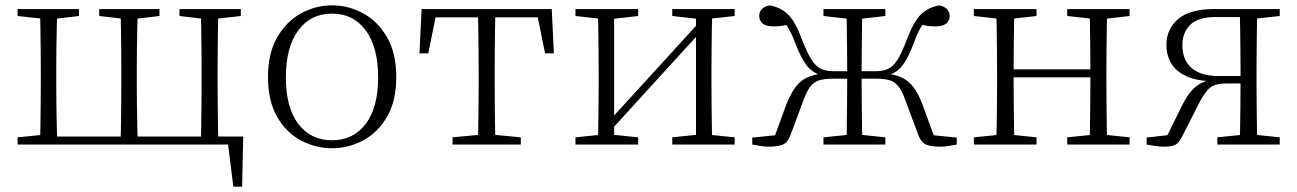

<svg xmlns="http://www.w3.org/2000/svg" viewBox="-20 -542 4865 720"><path d="M130 0Q131 -24 131.5 -64.5Q132 -105 132.5 -148.5Q133 -192 133 -226V-283Q133 -316 132.5 -359.5Q132 -403 131.5 -443.5Q131 -484 130 -508H195Q194 -484 193 -443.5Q192 -403 191.5 -359.5Q191 -316 191 -283V-226Q191 -192 191.5 -148.5Q192 -105 193 -64.5Q194 -24 195 0ZM432 0Q433 -24 433.5 -64.5Q434 -105 434.5 -148.5Q435 -192 435 -226V-283Q435 -316 434.5 -359.5Q434 -403 433.5 -443.5Q433 -484 432 -508H497Q496 -484 495 -443.5Q494 -403 493.5 -359.5Q493 -316 493 -283V-226Q493 -192 493.5 -148.5Q494 -105 495 -64.5Q496 -24 497 0ZM733 0Q734 -24 734.5 -64.5Q735 -105 735.5 -148.5Q736 -192 736 -226V-283Q736 -316 735.5 -359.5Q735 -403 734.5 -443.5Q734 -484 733 -508H799Q798 -484 797.5 -443.5Q797 -403 796.5 -359.5Q796 -316 796 -283V-226Q796 -192 796.5 -148.5Q797 -105 797.5 -64.5Q798 -24 799 0ZM855 158 832 -26 863 0H163V-30H892L888 158ZM46 -482V-508H276V-482L175 -470H155ZM352 -482V-508H578V-482L475 -470H456ZM653 -482V-508H883V-482L776 -470H756ZM46 0V-27L155 -38H163V0Z M1225 14Q1164 14 1109 -15Q1054 -44 1019.5 -103.5Q985 -163 985 -253Q985 -343 1020 -403Q1055 -463 1110 -492.5Q1165 -522 1225 -522Q1286 -522 1341 -492.5Q1396 -463 1431 -403Q1466 -343 1466 -253Q1466 -163 1431 -103.5Q1396 -44 1341 -15Q1286 14 1225 14ZM1225 -16Q1305 -16 1351.5 -77.5Q1398 -139 1398 -252Q1398 -365 1351.5 -428Q1305 -491 1225 -491Q1145 -491 1098.5 -428Q1052 -365 1052 -252Q1052 -139 1098.5 -77.5Q1145 -16 1225 -16Z M1553 -342 1561 -508H2049L2057 -342H2024L1991 -505L2024 -477H1586L1619 -505L1586 -342ZM1677 0V-27L1793 -38H1817L1933 -27V0ZM1772 0Q1773 -24 1773.5 -64.5Q1774 -105 1774.5 -148.5Q1775 -192 1775 -226V-283Q1775 -316 1774.5 -359.5Q1774 -403 1773.5 -443.5Q1773 -484 1772 -508H1838Q1837 -484 1836.5 -443.5Q1836 -403 1835.5 -359.5Q1835 -316 1835 -283V-226Q1835 -192 1835.5 -148.5Q1836 -105 1836.5 -64.5Q1837 -24 1838 0Z M2138 0V-27L2246 -38H2267L2373 -27V0ZM2501 0V-27L2606 -38H2627L2735 -27V0ZM2222 0Q2223 -24 2223.5 -64.5Q2224 -105 2224.5 -148.5Q2225 -192 2225 -226V-283Q2225 -316 2224.5 -359.5Q2224 -403 2223.5 -443.5Q2223 -484 2222 -508H2283V0ZM2263 -45 2233 -61H2239L2423 -262L2608 -465L2636 -447H2630L2446 -246ZM2590 0V-508H2651Q2650 -484 2649.5 -443.5Q2649 -403 2648.5 -359.5Q2648 -316 2648 -283V-226Q2648 -192 2648.5 -148.5Q2649 -105 2649.5 -64.5Q2650 -24 2651 0ZM2138 -482V-508H2373V-482L2268 -470H2247ZM2501 -482V-508H2735V-482L2628 -470H2607Z M2801 0V-26L2919 -38L2879 -14L2929 -151Q2946 -193 2964.5 -217Q2983 -241 3009 -252.5Q3035 -264 3074 -267L3070 -257Q3032 -265 3008.5 -292.5Q2985 -320 2962 -381Q2947 -420 2934.5 -440Q2922 -460 2903 -479L2949 -453Q2933 -449 2917.5 -446Q2902 -443 2880 -443Q2854 -443 2840.5 -453.5Q2827 -464 2827 -483Q2827 -513 2865 -522Q2907 -515 2935 -488Q2963 -461 2988 -392Q3007 -344 3023 -318.5Q3039 -293 3058.5 -284Q3078 -275 3105 -275H3184V-247H3106Q3074 -247 3054 -241.5Q3034 -236 3020.5 -219.5Q3007 -203 2994 -169L2946 -40Q2937 -12 2920 -2Q2903 8 2862 8Q2848 8 2832.5 5.5Q2817 3 2801 0ZM3568 0Q3552 3 3536.5 5.5Q3521 8 3507 8Q3465 8 3448.5 -2Q3432 -12 3422 -40L3374 -169Q3362 -203 3348 -219.5Q3334 -236 3314.5 -241.5Q3295 -247 3263 -247H3184V-275H3264Q3292 -275 3311 -284Q3330 -293 3346 -318.5Q3362 -344 3380 -392Q3406 -461 3433.5 -488Q3461 -515 3503 -522Q3541 -513 3541 -482Q3541 -463 3527.5 -453Q3514 -443 3488 -443Q3466 -443 3451 -446Q3436 -449 3421 -453L3465 -479Q3446 -460 3433.5 -440Q3421 -420 3407 -381Q3384 -320 3361 -292.5Q3338 -265 3298 -257L3294 -267Q3333 -264 3359 -252.5Q3385 -241 3404 -217Q3423 -193 3439 -151L3489 -14L3450 -38L3568 -26ZM3154 0Q3155 -24 3155.5 -65.5Q3156 -107 3156.5 -156.5Q3157 -206 3157 -253V-270Q3157 -310 3156.5 -356Q3156 -402 3155.5 -443Q3155 -484 3154 -508H3214Q3213 -484 3212.5 -443Q3212 -402 3211.5 -356Q3211 -310 3211 -270V-253Q3211 -206 3211.5 -156.5Q3212 -107 3212.5 -65.5Q3213 -24 3214 0ZM3068 0V-27L3175 -38H3195L3300 -27V0ZM3068 -482V-508H3300V-482L3195 -470H3175Z M3716 0Q3717 -24 3717.5 -64.5Q3718 -105 3718.5 -148.5Q3719 -192 3719 -226V-283Q3719 -316 3718.5 -359.5Q3718 -403 3717.5 -443.5Q3717 -484 3716 -508H3784Q3783 -484 3782.5 -443Q3782 -402 3781.5 -357Q3781 -312 3781 -275V-256Q3781 -207 3781.5 -157Q3782 -107 3782.5 -65.5Q3783 -24 3784 0ZM4065 0Q4067 -24 4067.5 -65.5Q4068 -107 4068.5 -157Q4069 -207 4069 -256V-275Q4069 -312 4068.5 -357Q4068 -402 4067.5 -443Q4067 -484 4065 -508H4132Q4131 -484 4130.5 -443.5Q4130 -403 4129.5 -359.5Q4129 -316 4129 -283V-226Q4129 -192 4129.5 -148.5Q4130 -105 4130.5 -64.5Q4131 -24 4132 0ZM3632 0V-27L3741 -38H3761L3867 -27V0ZM3632 -482V-508H3867V-482L3761 -470H3741ZM3982 0V-27L4090 -38H4111L4216 -27V0ZM3982 -482V-508H4216V-482L4111 -470H4090ZM3749 -252V-282H4099V-252Z M4531 -508H4779V-482L4670 -470L4662 -478H4536Q4473 -478 4443.5 -449Q4414 -420 4414 -373Q4414 -317 4448.5 -287Q4483 -257 4549 -257H4662V-229H4577Q4537 -229 4517 -212.5Q4497 -196 4475 -152L4417 -38Q4404 -11 4391.5 -1.5Q4379 8 4345 8Q4328 8 4311.5 5.5Q4295 3 4280 0V-26L4383 -38L4349 -17L4412 -145Q4436 -194 4464 -217Q4492 -240 4538 -245L4533 -237Q4468 -238 4428.5 -256.5Q4389 -275 4371.5 -305.5Q4354 -336 4354 -373Q4354 -433 4398 -470.5Q4442 -508 4531 -508ZM4629 0Q4630 -24 4630.5 -65Q4631 -106 4631.5 -152Q4632 -198 4632 -237V-283Q4632 -316 4631.5 -359.5Q4631 -403 4630.5 -443.5Q4630 -484 4629 -508H4695Q4694 -484 4693.5 -443.5Q4693 -403 4692.5 -359.5Q4692 -316 4692 -283V-226Q4692 -192 4692.5 -148.5Q4693 -105 4693.5 -64.5Q4694 -24 4695 0ZM4545 0V-27L4652 -38H4674L4779 -27V0Z"/></svg>

Font: Noto Serif SC
Style: Regular
Weight: 200
Designer: Ryoko NISHIZUKA 西塚涼子 (kana & ideographs); Frank Grießhammer (Latin, Greek & Cyrillic); Wenlong ZHANG 张文龙 (bopomofo); San
Foundry: Adobe
Version: Version 2.001;hotconv 1.1.0;makeotfexe 2.6.0